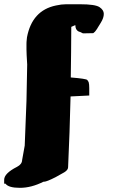

<svg xmlns="http://www.w3.org/2000/svg" viewBox="-71 -691 533 908"><path d="M57.6 -385.7Q54.2 -439 54.2 -457.5Q54.2 -476.1 54.2 -481.4Q54.2 -486.8 54.4 -491.7Q54.7 -496.6 55.2 -500.5Q55.7 -508.8 56.6 -514.6Q80.6 -641.6 193.4 -665Q219.7 -670.9 241.7 -670.9H306.6Q379.4 -670.9 399.7 -657.2Q419.9 -643.6 419.9 -625.5Q419.9 -606.4 405.8 -583.7Q391.6 -561 390.9 -559.6Q390.1 -558.1 389.6 -557.1Q387.2 -553.2 384.5 -549.6Q381.8 -545.9 380.6 -544.4Q379.4 -543 378.9 -542.2Q378.4 -541.5 377.9 -541Q376.5 -539.6 370.1 -534.2L321.3 -533.2L309.6 -539.1Q290 -543 286.1 -562.5V-564L285.2 -572.3Q275.4 -568.4 266.1 -564Q265.6 -442.4 263.7 -324.7Q336.9 -318.8 341.8 -312.7Q346.7 -306.6 348.6 -301.3Q351.1 -292.5 351.1 -274.9V-239.3L262.7 -234.9Q258.8 -65.9 251 100.6Q250.5 113.3 232.7 124Q214.8 134.8 193.4 146Q149.9 168.5 136.7 168.5H136.2H134.3Q77.1 197.3 23.2 197.3Q-30.8 197.3 -44.9 177.7H-51.3V159.2Q-51.3 128.9 9.3 98.1Q33.2 85.9 33.7 65.4L45.9 -2.4L54.2 -213.4Z"/></svg>

Font: Drukaatie burti
Style: Heavy
Weight: 800
Version: Version 0.14